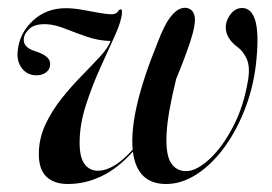

<svg xmlns="http://www.w3.org/2000/svg" viewBox="-20 -463 698 492"><path d="M455.5 -443Q475 -441 478.8 -421Q482.5 -401 466.5 -353Q449.5 -303.5 431.5 -261Q409 -170 406.8 -118.5Q404.5 -67 418 -45.8Q431.5 -24.5 457 -24.5Q483 -24.5 516 -54.5Q549 -84.5 577 -137.8Q605 -191 616 -260Q621 -293 612.2 -312Q603.5 -331 590.5 -341Q557 -365 558.5 -396Q560 -413.5 572 -428Q584 -442.5 600.5 -442.5Q624 -442.5 633.8 -411.5Q643.5 -380.5 637.5 -314.5Q632 -249.5 610.5 -191.2Q589 -133 556.8 -88Q524.5 -43 485.2 -17.2Q446 8.5 405.5 8.5Q331 8.5 320.5 -74.5Q282.5 -32 240.8 -11.8Q199 8.5 154 8.5Q119 8.5 99.2 -10Q79.5 -28.5 79.5 -68Q79.5 -107.5 96.2 -143.5Q113 -179.5 138.2 -211Q163.5 -242.5 190 -269.5Q216.5 -296.5 237 -318.8Q257.5 -341 263.5 -358Q233 -358.5 203.2 -368.8Q173.5 -379 147 -389.5Q120.5 -400 98.5 -401Q70 -402 56 -389.8Q42 -377.5 41 -363.5Q38.5 -341.5 71 -331.5Q110.5 -319 108.5 -297.5Q108 -285 98 -277.5Q88 -270 73.5 -270Q50 -270 36 -288.2Q22 -306.5 25.5 -333.5Q30 -378 64.2 -410Q98.5 -442 149 -442Q168 -442 190.5 -438Q213 -434 233.2 -430.2Q253.5 -426.5 265.5 -426.5Q277.5 -426.5 282 -433.2Q286.5 -440 290 -439Q293 -438.5 292.5 -430.5Q291.5 -409.5 274.8 -372.5Q258 -335.5 237 -289.2Q216 -243 200 -193.2Q184 -143.5 184 -97Q184 -59.5 196.8 -42.5Q209.5 -25.5 230.5 -25.5Q271.5 -25.5 320 -79.5Q311 -175 383.5 -353Q402 -402.5 419.8 -423.2Q437.5 -444 455.5 -443Z"/></svg>

Font: Fraunces 144pt S000
Style: Italic
Weight: 400
Italic angle: -16°
Version: Version 1.000; ttfautohint (v1.8.3)